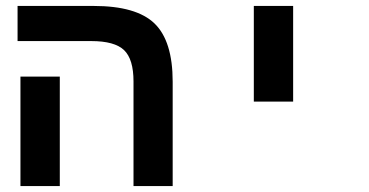

<svg xmlns="http://www.w3.org/2000/svg" viewBox="-20 -626 1240 646"><path d="M181.2 0H48.8V-368.2H181.2ZM561 0H429.2V-352.1Q429.2 -426.8 397.5 -457.3Q365.7 -487.8 287.1 -487.8H39.1V-606H294.9Q439 -606 500 -546.9Q561 -487.8 561 -351.1Z M834 -606H966.3V-284.2H834Z"/></svg>

Font: Cousine
Style: Bold
Weight: 700
Monospace: yes
Designer: Steve Matteson
Foundry: Ascender Corporation
Version: Version 1.20